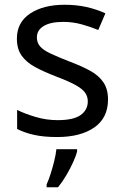

<svg xmlns="http://www.w3.org/2000/svg" viewBox="-20 -566 519 807"><path d="M434 -148Q434 -70 376 -30Q318 10 220 10Q164 10 123.5 1Q83 -8 52 -24V-104Q84 -88 129.5 -74.5Q175 -61 222 -61Q289 -61 319 -82.5Q349 -104 349 -140Q349 -160 338 -176Q327 -192 298.5 -208Q270 -224 217 -244Q165 -264 128 -284Q91 -304 71 -332Q51 -360 51 -404Q51 -472 106.5 -509Q162 -546 252 -546Q301 -546 343.5 -536.5Q386 -527 423 -510L393 -440Q359 -454 322 -464Q285 -474 246 -474Q192 -474 163.5 -456.5Q135 -439 135 -409Q135 -387 148 -371.5Q161 -356 191.5 -341.5Q222 -327 273 -307Q324 -288 360 -268Q396 -248 415 -219.5Q434 -191 434 -148ZM304 70Q300 88 287.5 115.5Q275 143 258.5 171Q242 199 224 221H176V209Q184 192 192.5 165.5Q201 139 208 110.5Q215 82 217 61H304Z"/></svg>

Font: Noto Sans Gothic
Style: Regular
Weight: 400
Designer: Monotype Design Team
Foundry: Monotype Imaging Inc.
Version: Version 2.001; ttfautohint (v1.8.4.7-5d5b)